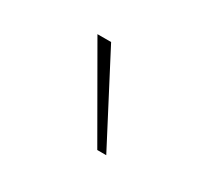

<svg xmlns="http://www.w3.org/2000/svg" viewBox="-52 -805 332 308"><g transform="rotate(30 113.5 -651.5)"><path d="M165.5 -571.3H148.9L56.2 -732.4H81.5Z"/></g></svg>

Font: Kumbh Sans Thin
Style: Regular
Weight: 250
Version: Version 1.004